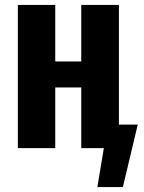

<svg xmlns="http://www.w3.org/2000/svg" viewBox="-20 -598 580 775"><path d="M373 157 415 -95H536L476 157ZM52 0V-578H203V-350H308V-578H460V0H308V-245H203V0Z"/></svg>

Font: Oswald SemiBold
Style: Regular
Weight: 600
Designer: Vernon Adams
Foundry: Vernon Adams
Version: Version 4.103;gftools[0.9.33.dev8+g029e19f]